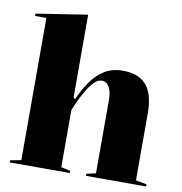

<svg xmlns="http://www.w3.org/2000/svg" viewBox="-83 -822 853 899"><g transform="rotate(10 344.0 -372.5)"><path d="M671 -10V0H385V-10L429 -20V-367Q429 -409 416 -430.5Q403 -452 381 -452Q362 -452 344 -433Q326 -414 310 -387Q294 -360 282 -333.5Q270 -307 264 -292V-20L308 -10V0H22V-10L74 -20V-696H20V-707L264 -745V-352L272 -344Q293 -393 320.5 -432Q348 -471 384.5 -493Q421 -515 470 -515Q513 -515 542.5 -501.5Q572 -488 588.5 -464Q605 -440 612 -408.5Q619 -377 619 -340V-20Z"/></g></svg>

Font: Kalnia SemiBold
Style: Regular
Weight: 600
Designer: Frida Medrano
Foundry: Frida Medrano
Version: Version 1.105